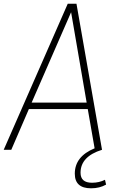

<svg xmlns="http://www.w3.org/2000/svg" viewBox="-36 -809 653 1037"><path d="M432 -255 348 -743 135 -255ZM456 208Q368 208 368 129Q368 36 475 -8L438 -220H120L25 0H-16L330 -789H377L515 0Q399 36 399 124Q399 178 461 178Q500 178 531 162L537 188Q502 208 456 208Z"/></svg>

Font: Tanohe Sans ExtraLight
Style: Italic
Weight: 200
Designer: Village Type and Design LLC & Cristiano Sobral
Foundry: Cooper Hewitt Smithsonian Design Museum
Version: Version 1.00;September 29, 2021;FontCreator 13.0.0.2655 64-b